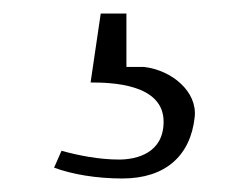

<svg xmlns="http://www.w3.org/2000/svg" viewBox="-20 -34 356 284"><path d="M60 214C87 224 123 230 161 230C225 230 262 196 268 139C272 102 235 70 193 65H167V-14H129L114 88C145 88 222 90 222 146C222 192 183 202 156 202C127 202 96 196 71 189Z"/></svg>

Font: Charger Sport
Style: HLExt
Weight: 100
Designer: Jasper
Foundry: Cannot Into Space Fonts
Version: Version 1.1